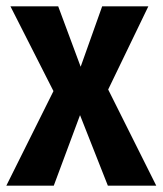

<svg xmlns="http://www.w3.org/2000/svg" viewBox="-27 -587 514 607"><path d="M315 -304 442 -567H296L228 -376L157 -567H6L142 -299L-7 0H143L226 -223L314 0H467Z"/></svg>

Font: Glow Sans TC Compressed
Style: Bold
Weight: 700
Width: 2
Designer: Ryoko NISHIZUKA (kana, bopomofo & ideographs); Paul D. Hunt (Latin, Greek & Cyrillic); Sandoll Communications, Soo-young
Version: Version 0.93